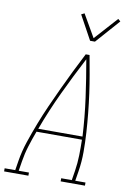

<svg xmlns="http://www.w3.org/2000/svg" viewBox="-140 -1027 743 1090"><g transform="rotate(10 231.5 -482.5)"><path d="M-37 0V-18H24L33 -74Q42 -130 61 -186.5Q80 -243 101.5 -298.5Q123 -354 147.5 -409Q172 -464 197.5 -518.5Q223 -573 249.5 -627Q276 -681 304 -735H326Q336 -681 345.5 -627Q355 -573 362.5 -518.5Q370 -464 375.5 -409Q381 -354 384.5 -298.5Q388 -243 388 -186.5Q388 -130 379 -74L370 -18H429V0H289V-18H350L359 -74Q366 -119 367 -164Q368 -209 367 -254H105Q88 -209 74 -164Q60 -119 53 -74L44 -18H103V0ZM112 -272H367Q361 -383 346 -492Q331 -601 312 -708Q256 -601 204.5 -492Q153 -383 112 -272ZM315 -815 239 -954 257 -963 332 -833 451 -965 465 -953 343 -815Z"/></g></svg>

Font: Iosevka Curly Slab Thin
Style: Italic
Weight: 100
Italic angle: -9°
Monospace: yes
Designer: Belleve Invis
Foundry: Belleve Invis
Version: Version 22.1.2; ttfautohint (v1.8.4)